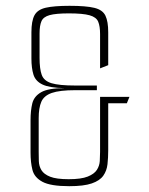

<svg xmlns="http://www.w3.org/2000/svg" viewBox="-20 -645 512 660"><path d="M218 -5Q154 -5 126 -20Q98 -35 91.5 -61Q85 -87 85 -120V-232Q85 -265 91 -289.5Q97 -314 121.5 -328Q146 -342 202 -342Q150 -343 126 -354.5Q102 -366 95 -388.5Q88 -411 88 -444V-534Q88 -573 98.5 -592.5Q109 -612 137.5 -618.5Q166 -625 219 -625Q276 -625 304.5 -618Q333 -611 342.5 -591Q352 -571 352 -534V-421L324 -410V-528Q324 -555 317.5 -570.5Q311 -586 288 -592.5Q265 -599 217 -599Q172 -599 150.5 -593Q129 -587 122.5 -572Q116 -557 116 -530V-446Q116 -408 123.5 -387.5Q131 -367 157 -359Q183 -351 239 -351H313V-335H239Q185 -335 158 -325.5Q131 -316 122 -295Q113 -274 113 -239V-123Q113 -108 113.5 -91Q114 -74 122.5 -60Q131 -46 152.5 -37.5Q174 -29 216 -29Q259 -29 281.5 -38Q304 -47 313 -61Q322 -75 323 -91.5Q324 -108 324 -123V-312H425L416 -290H352V-129Q352 -103 349.5 -80.5Q347 -58 335 -41Q323 -24 295.5 -14.5Q268 -5 218 -5Z"/></svg>

Font: Smooch Sans ExtraLight
Style: Regular
Weight: 200
Designer: Robert E. Leuschke
Foundry: Robert E. Leuschke
Version: Version 1.010; ttfautohint (v1.8.3)